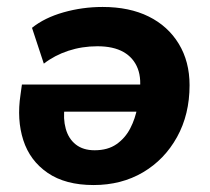

<svg xmlns="http://www.w3.org/2000/svg" viewBox="-20 -521 605 552"><path d="M249 11Q168 11 117 -24Q66 -59 47 -118Q28 -177 39 -249L43 -278H403L392 -200H148L166 -214Q161 -180 169 -151Q177 -122 198 -105.5Q219 -89 252 -89Q290 -89 315 -106.5Q340 -124 354.5 -152Q369 -180 375 -213L380 -248Q388 -293 376 -324Q364 -355 335 -371.5Q306 -388 260 -388Q216 -388 176.5 -375Q137 -362 106 -338L72 -441Q108 -470 162.5 -485.5Q217 -501 275 -501Q352 -501 407.5 -473.5Q463 -446 494 -395Q525 -344 525 -276Q525 -192 489 -127Q453 -62 391 -25.5Q329 11 249 11Z"/></svg>

Font: Nunito Sans 12pt ExtraBold
Style: Italic
Weight: 800
Italic angle: -9°
Designer: Vernon Adams
Foundry: Vernon Adams
Version: Version 3.101;gftools[0.9.27]